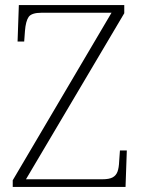

<svg xmlns="http://www.w3.org/2000/svg" viewBox="-20 -734 558 754"><path d="M30 0V-26L418 -684H144Q104 -684 92.5 -667.5Q81 -651 78 -612L75 -571H49L54 -714H468V-682L82 -30H382Q409 -30 422.5 -37.5Q436 -45 441.5 -60Q447 -75 448 -101L451 -143H478L473 0Z"/></svg>

Font: Noto Serif Gujarati ExtraLight
Style: Regular
Weight: 250
Version: Version 2.102